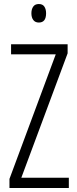

<svg xmlns="http://www.w3.org/2000/svg" viewBox="-20 -934 382 954"><path d="M322 0H27V-45L257 -664H35V-714H316V-669L86 -51H322ZM173 -914Q192 -914 200.5 -901Q209 -888 209 -868Q209 -822 173 -822Q155 -822 145.5 -834.5Q136 -847 136 -868Q136 -888 145 -901Q154 -914 173 -914Z"/></svg>

Font: Noto Sans Gurmukhi ExtraCondensed Light
Style: Regular
Weight: 300
Width: 2
Designer: Jelle Bosma - Monotype Design Team
Foundry: Monotype Imaging Inc.
Version: Version 2.004; ttfautohint (v1.8.4.7-5d5b)